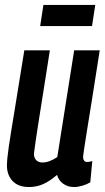

<svg xmlns="http://www.w3.org/2000/svg" viewBox="-20 -744 422 774"><path d="M97 10Q54 10 31 -14Q8 -38 8 -77Q8 -102 15.5 -153Q23 -204 38.5 -297Q54 -390 78 -541H181Q165 -438 154 -369.5Q143 -301 136 -256Q129 -211 124.5 -181Q120 -151 117 -126Q116 -110 125 -99.5Q134 -89 151 -89Q179 -89 211 -111L279 -541H382Q363 -419 350.5 -340.5Q338 -262 330.5 -216.5Q323 -171 320 -149.5Q317 -128 316 -121Q315 -114 315 -112Q315 -91 332 -91Q341 -91 352 -95L344 -9Q331 -1 312.5 4.5Q294 10 279 10Q253 10 234.5 -3.5Q216 -17 210 -39Q181 -14 154.5 -2Q128 10 97 10ZM142 -639 155 -724H364L351 -639Z"/></svg>

Font: Georama Condensed SemiBold
Style: Italic
Weight: 600
Width: 3
Italic angle: -9°
Designer: Jean-Baptiste Levee
Foundry: Production Type
Version: Version 1.000